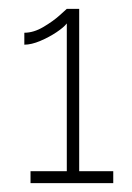

<svg xmlns="http://www.w3.org/2000/svg" viewBox="-20 -831 298 434"><path d="M236 -444V-417H49V-444H131V-778Q124 -769 107.5 -758Q91 -747 71 -738.5Q51 -730 35 -730V-757Q56 -757 78 -770Q100 -783 115 -796.5Q130 -810 131 -811H159V-444Z"/></svg>

Font: Raleway ExtraLight
Style: Regular
Weight: 200
Designer: Matt McInerney, Pablo Impallari, Rodrigo Fuenzalida
Foundry: Matt McInerney, Pablo Impallari, Rodrigo Fuenzalida
Version: Version 4.026